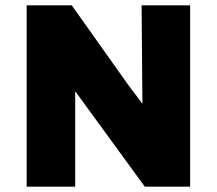

<svg xmlns="http://www.w3.org/2000/svg" viewBox="-20 -700 813 720"><path d="M262 0V-358L313 -288L523 0H693V-680H511L514 -311L462 -380L249 -680H80V0Z"/></svg>

Font: Catamaran Thin Black
Style: Regular
Weight: 900
Version: Version 2.000